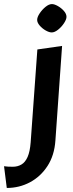

<svg xmlns="http://www.w3.org/2000/svg" viewBox="-116 -691 362 946"><path d="M-82.6 235.1 -96.1 128Q-87.9 129.5 -76.8 130Q-65.7 130.6 -53.1 130.6Q-29.3 130.6 -10.6 119.7Q8.2 108.9 20 82.3Q31.7 55.7 35.1 10.1L68.1 -447.3L189.9 -464.7L157 1.3Q152 74.5 118.1 126.8Q84.1 179.1 31.6 207.1Q-20.9 235.1 -82.6 235.1ZM138.7 -531.2Q126.3 -531.2 109.4 -540.7Q92.5 -550.2 79.8 -564.8Q67.1 -579.5 67.1 -592.9Q67.1 -606.7 79.4 -625.2Q91.8 -643.7 108.5 -657.3Q125.3 -670.9 140 -670.9Q151.9 -670.9 169.1 -661.2Q186.2 -651.5 198.9 -637.1Q211.6 -622.7 211.6 -607.9Q211.6 -595.4 199.5 -576.9Q187.4 -558.4 170.3 -544.8Q153.3 -531.2 138.7 -531.2Z"/></svg>

Font: Ancizar Sans Thin
Style: Italic
Weight: 100
Italic angle: -4°
Designer: Cesar Puertas, Viviana Monsalve, Julian Moncada, Julian Prieto, Jose Castro, Mariel Hernandez, Felipe Aragon, Sara Alarc
Version: Version 8.100